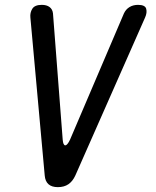

<svg xmlns="http://www.w3.org/2000/svg" viewBox="-20 -760 640 790"><path d="M164 -38 105 -688Q103 -708 113 -724Q123 -740 152 -740Q172 -740 184 -731Q196 -722 198 -705L238 -185Q240 -162 248.5 -162Q257 -162 268 -185L490 -705Q498 -722 513 -731Q528 -740 548 -740Q577 -740 581.5 -724Q586 -708 577 -688L290 -38Q279 -14 261.5 -2Q244 10 218 10Q193 10 179.5 -2Q166 -14 164 -38Z"/></svg>

Font: Maple Mono Normal NL
Style: Italic
Weight: 400
Italic angle: -10°
Monospace: yes
Designer: subframe7536
Version: Version 7.000